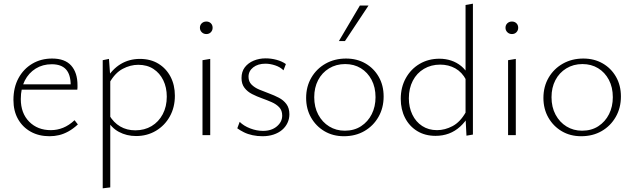

<svg xmlns="http://www.w3.org/2000/svg" viewBox="-20 -734 3438 1043"><path d="M249 6Q191 6 147 -18.5Q103 -43 78 -87Q53 -131 53 -191Q53 -259 80.5 -309.5Q108 -360 155.5 -388Q203 -416 263 -416Q333 -416 367 -377.5Q401 -339 401 -271Q401 -265 401 -259Q401 -253 400 -247H364V-271Q364 -329 338.5 -357Q313 -385 261 -385Q212 -385 174 -361.5Q136 -338 114.5 -296Q93 -254 93 -196Q93 -119 138.5 -73Q184 -27 256 -27Q291 -27 323 -40Q355 -53 385 -81L403 -58Q377 -34 351.5 -20Q326 -6 301 0Q276 6 249 6ZM82 -247 88 -276H393V-247Z M719 5Q668 5 626 -17.5Q584 -40 560 -86L573 -109Q597 -68 633 -47Q669 -26 715 -26Q765 -26 803.5 -49Q842 -72 864 -113.5Q886 -155 886 -209Q886 -259 867 -298Q848 -337 813.5 -359.5Q779 -382 731 -382Q688 -382 646.5 -360Q605 -338 575 -285L555 -301Q589 -358 635.5 -386Q682 -414 740 -414Q798 -414 840.5 -388Q883 -362 906.5 -317Q930 -272 930 -214Q930 -151 902.5 -101.5Q875 -52 827 -23.5Q779 5 719 5ZM538 289V-407L572 -414L579 -317V284Z M1080 0V-407L1122 -414V0ZM1101 -549Q1086 -549 1076 -559Q1066 -569 1066 -583Q1066 -598 1076 -607.5Q1086 -617 1101 -617Q1116 -617 1125.5 -607.5Q1135 -598 1135 -583Q1135 -569 1125.5 -559Q1116 -549 1101 -549Z M1406 6Q1378 6 1352 0.5Q1326 -5 1305 -15.5Q1284 -26 1269 -37L1282 -72Q1304 -50 1339 -36.5Q1374 -23 1409 -23Q1455 -23 1484 -47.5Q1513 -72 1513 -106Q1513 -134 1497 -151Q1481 -168 1456 -179Q1431 -190 1403 -200Q1375 -210 1349.5 -223Q1324 -236 1308 -257Q1292 -278 1292 -310Q1292 -345 1310 -368.5Q1328 -392 1358 -404.5Q1388 -417 1423 -417Q1453 -417 1482.5 -409Q1512 -401 1533 -386L1520 -352Q1502 -370 1474.5 -379Q1447 -388 1422 -388Q1381 -388 1355.5 -368Q1330 -348 1330 -317Q1330 -291 1346.5 -274.5Q1363 -258 1388 -247.5Q1413 -237 1441.5 -226.5Q1470 -216 1495 -203Q1520 -190 1536 -168.5Q1552 -147 1552 -113Q1552 -88 1541.5 -66Q1531 -44 1512 -28Q1493 -12 1466 -3Q1439 6 1406 6Z M1848 6Q1789 6 1743 -21Q1697 -48 1670 -95Q1643 -142 1643 -202Q1643 -264 1671.5 -312.5Q1700 -361 1749 -388.5Q1798 -416 1860 -416Q1919 -416 1965 -389.5Q2011 -363 2037.5 -316.5Q2064 -270 2064 -210Q2064 -148 2036 -99Q2008 -50 1959.5 -22Q1911 6 1848 6ZM1853 -24Q1904 -24 1941.5 -48.5Q1979 -73 1999.5 -114Q2020 -155 2020 -206Q2020 -260 1998.5 -300.5Q1977 -341 1940 -363.5Q1903 -386 1855 -386Q1806 -386 1767.5 -362.5Q1729 -339 1708 -298.5Q1687 -258 1687 -206Q1687 -152 1709 -111Q1731 -70 1768.5 -47Q1806 -24 1853 -24ZM1821 -511 1935 -704H1982L1854 -511Z M2346 4Q2289 4 2246.5 -22Q2204 -48 2180.5 -93.5Q2157 -139 2157 -197Q2157 -260 2184.5 -309.5Q2212 -359 2259.5 -387Q2307 -415 2367 -415Q2401 -415 2431 -405Q2461 -395 2485.5 -375Q2510 -355 2526 -324L2512 -300Q2490 -342 2453.5 -362.5Q2417 -383 2371 -383Q2322 -383 2283 -360Q2244 -337 2222.5 -295.5Q2201 -254 2201 -200Q2201 -151 2220 -111.5Q2239 -72 2273.5 -49.5Q2308 -27 2354 -27Q2397 -27 2438.5 -49Q2480 -71 2510 -124L2530 -110Q2508 -72 2480 -46.5Q2452 -21 2418.5 -8.5Q2385 4 2346 4ZM2514 3 2509 -94V-707L2549 -714V-3Z M2740 0V-407L2782 -414V0ZM2761 -549Q2746 -549 2736 -559Q2726 -569 2726 -583Q2726 -598 2736 -607.5Q2746 -617 2761 -617Q2776 -617 2785.5 -607.5Q2795 -598 2795 -583Q2795 -569 2785.5 -559Q2776 -549 2761 -549Z M3137 6Q3078 6 3032 -21Q2986 -48 2959 -95Q2932 -142 2932 -202Q2932 -264 2960.5 -312.5Q2989 -361 3038 -388.5Q3087 -416 3149 -416Q3208 -416 3254 -389.5Q3300 -363 3326.5 -316.5Q3353 -270 3353 -210Q3353 -148 3325 -99Q3297 -50 3248.5 -22Q3200 6 3137 6ZM3142 -24Q3193 -24 3230.5 -48.5Q3268 -73 3288.5 -114Q3309 -155 3309 -206Q3309 -260 3287.5 -300.5Q3266 -341 3229 -363.5Q3192 -386 3144 -386Q3095 -386 3056.5 -362.5Q3018 -339 2997 -298.5Q2976 -258 2976 -206Q2976 -152 2998 -111Q3020 -70 3057.5 -47Q3095 -24 3142 -24Z"/></svg>

Font: Ysabeau ExtraLight
Style: Regular
Weight: 250
Designer: Christian Thalmann (Catharsis Fonts)
Version: Version 2.002